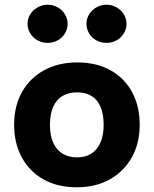

<svg xmlns="http://www.w3.org/2000/svg" viewBox="-20 -786 653 815"><path d="M306 9Q224 9 164.5 -24.5Q105 -58 72.5 -118Q40 -178 40 -256Q40 -336 73.5 -395.5Q107 -455 167.5 -488Q228 -521 308 -521Q390 -521 449.5 -487.5Q509 -454 541 -394.5Q573 -335 573 -256Q573 -178 539.5 -118Q506 -58 446 -24.5Q386 9 306 9ZM307 -118Q342 -118 367 -133.5Q392 -149 406 -180Q420 -211 420 -256Q420 -302 406.5 -333Q393 -364 368 -379Q343 -394 307 -394Q272 -394 246 -379Q220 -364 206 -333Q192 -302 192 -256Q192 -211 206 -180Q220 -149 246 -133.5Q272 -118 307 -118ZM182 -604Q160 -604 140 -614.5Q120 -625 108.5 -644Q97 -663 97 -685Q97 -707 108.5 -725.5Q120 -744 140 -755Q160 -766 182 -766Q205 -766 224.5 -755Q244 -744 255.5 -725.5Q267 -707 267 -685Q267 -663 255.5 -644Q244 -625 224.5 -614.5Q205 -604 182 -604ZM432 -604Q409 -604 389.5 -614.5Q370 -625 358.5 -644Q347 -663 347 -685Q347 -707 358.5 -725.5Q370 -744 389.5 -755Q409 -766 432 -766Q455 -766 474.5 -755Q494 -744 505.5 -725.5Q517 -707 517 -685Q517 -663 505.5 -644Q494 -625 474.5 -614.5Q455 -604 432 -604Z"/></svg>

Font: REM SemiBold
Style: Regular
Weight: 600
Designer: Octavio Pardo
Foundry: Ashler Design
Version: Version 1.005;gftools[0.9.28]